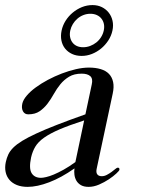

<svg xmlns="http://www.w3.org/2000/svg" viewBox="-37 -728 557 756"><path d="M294.4 -253.9Q235.8 -234.9 198 -218.8Q160.2 -202.6 136.7 -186Q113.3 -169.4 102.1 -150.6Q90.8 -131.8 85.4 -107.9Q76.2 -64.5 87.6 -46.1Q99.1 -27.8 124.5 -27.8Q131.8 -27.8 144.8 -30.8Q157.7 -33.7 174.8 -40.8Q191.9 -47.9 213.4 -59.8Q234.9 -71.8 259.8 -89.8ZM343.3 -62Q340.8 -48.3 346.2 -41.3Q351.6 -34.2 363.8 -34.2Q374 -34.2 384 -39.6Q394 -44.9 402.3 -51Q410.6 -57.1 417 -62.5Q423.3 -67.9 426.8 -67.9Q430.2 -67.9 432.1 -65.7Q434.1 -63.5 433.1 -59.1Q432.6 -55.7 420.9 -44.7Q409.2 -33.7 391.6 -22Q374 -10.3 353 -1.2Q332 7.8 312 7.8Q293.5 7.8 281.7 1Q270 -5.9 263.9 -16.4Q257.8 -26.9 256.1 -39.8Q254.4 -52.7 256.3 -64.9Q204.1 -28.3 156.7 -10.3Q109.4 7.8 71.8 7.8Q47.4 7.8 29.3 0.5Q11.2 -6.8 0 -20Q-11.2 -33.2 -14.9 -51Q-18.6 -68.8 -14.2 -89.8Q-10.7 -106 -4.4 -119.6Q2 -133.3 15.1 -146.5Q28.3 -159.7 50 -173.1Q71.8 -186.5 105.5 -202.1Q139.2 -217.8 186.8 -236.3Q234.4 -254.9 299.3 -277.8L324.2 -395Q329.6 -418 318.6 -428Q307.6 -438 284.7 -438Q254.9 -438 235.1 -426Q215.3 -414.1 200.9 -396.5Q186.5 -378.9 174.8 -357.9Q163.1 -336.9 149.7 -319.3Q136.2 -301.8 118.7 -289.8Q101.1 -277.8 74.2 -277.8Q60.1 -277.8 53.5 -289.8Q46.9 -301.8 50.8 -319.8Q54.2 -335 68.4 -351.6Q82.5 -368.2 103.8 -383.8Q125 -399.4 151.6 -413.6Q178.2 -427.7 206.3 -438.5Q234.4 -449.2 262 -455.6Q289.6 -461.9 313 -461.9Q339.4 -461.9 359.6 -455.8Q379.9 -449.7 392.1 -437Q404.3 -424.3 408.4 -405Q412.6 -385.7 406.7 -358.9ZM239.7 -607.9Q236.8 -594.2 239 -582.3Q241.2 -570.3 247.8 -561.3Q254.4 -552.2 265.1 -547.1Q275.9 -542 290.5 -542Q304.7 -542 318.1 -547.1Q331.5 -552.2 342.5 -561Q353.5 -569.8 361.1 -582Q368.7 -594.2 371.6 -607.9Q374.5 -621.6 372.1 -633.5Q369.6 -645.5 362.5 -654.5Q355.5 -663.6 344.2 -668.7Q333 -673.8 318.8 -673.8Q304.7 -673.8 291.5 -668.7Q278.3 -663.6 267.8 -654.5Q257.3 -645.5 250 -633.5Q242.7 -621.6 239.7 -607.9ZM205.6 -607.9Q210 -628.4 221.4 -646.5Q232.9 -664.6 249.3 -678.2Q265.6 -691.9 285.6 -700Q305.7 -708 327.1 -708Q347.7 -708 364 -700Q380.4 -691.9 391.1 -678.2Q401.9 -664.6 406 -646.5Q410.2 -628.4 405.8 -607.9Q401.4 -586.9 389.4 -568.6Q377.4 -550.3 361.1 -536.9Q344.7 -523.4 325 -515.6Q305.2 -507.8 284.7 -507.8Q263.2 -507.8 246.6 -515.6Q230 -523.4 219.2 -536.9Q208.5 -550.3 204.8 -568.6Q201.2 -586.9 205.6 -607.9Z"/></svg>

Font: XB Zar
Style: Italic
Weight: 400
Italic angle: -12°
Designer: Behnam
Foundry: Irmug
Version: Version 8.005 2009